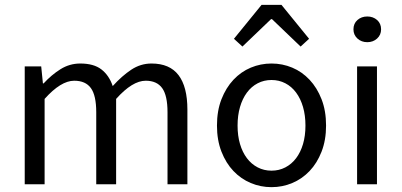

<svg xmlns="http://www.w3.org/2000/svg" viewBox="-20 -760 1657 792"><path d="M82 0V-486H150L157 -416H160Q192 -451 229.5 -474.5Q267 -498 311 -498Q367 -498 398.5 -473.5Q430 -449 445 -405Q483 -447 521.5 -472.5Q560 -498 605 -498Q680 -498 716.5 -450Q753 -402 753 -308V0H671V-297Q671 -366 649 -396.5Q627 -427 581 -427Q526 -427 459 -352V0H377V-297Q377 -366 355 -396.5Q333 -427 286 -427Q231 -427 164 -352V0Z M1100 12Q1055 12 1014.5 -5Q974 -22 943 -54.5Q912 -87 893.5 -134.5Q875 -182 875 -242Q875 -303 893.5 -350.5Q912 -398 943 -431Q974 -464 1014.5 -481Q1055 -498 1100 -498Q1145 -498 1185.5 -481Q1226 -464 1257 -431Q1288 -398 1306.5 -350.5Q1325 -303 1325 -242Q1325 -182 1306.5 -134.5Q1288 -87 1257 -54.5Q1226 -22 1185.5 -5Q1145 12 1100 12ZM1100 -56Q1131 -56 1157 -69.5Q1183 -83 1201.5 -107.5Q1220 -132 1230 -166Q1240 -200 1240 -242Q1240 -284 1230 -318.5Q1220 -353 1201.5 -378Q1183 -403 1157 -416.5Q1131 -430 1100 -430Q1069 -430 1043 -416.5Q1017 -403 998.5 -378Q980 -353 970 -318.5Q960 -284 960 -242Q960 -200 970 -166Q980 -132 998.5 -107.5Q1017 -83 1043 -69.5Q1069 -56 1100 -56ZM945 -600 1059 -740H1141L1255 -600L1220 -568L1102 -681H1098L980 -568Z M1453 0V-486H1535V0ZM1495 -586Q1471 -586 1454.5 -601Q1438 -616 1438 -639Q1438 -663 1454.5 -677.5Q1471 -692 1495 -692Q1519 -692 1535.5 -677.5Q1552 -663 1552 -639Q1552 -616 1535.5 -601Q1519 -586 1495 -586Z"/></svg>

Font: Processing Sans Pro
Style: Regular
Weight: 400
Designer: Paul D. Hunt
Foundry: Adobe Systems Incorporated
Version: Version 2.020;PS 2.000;hotconv 1.0.86;makeotf.lib2.5.63406